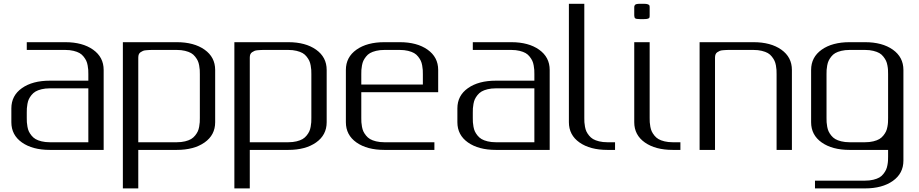

<svg xmlns="http://www.w3.org/2000/svg" viewBox="-20 -812 4976 1040"><path d="M125 -541.5V-583.5H333.5Q426.8 -583.5 484.1 -543Q541.5 -502.4 541.5 -433.1V0H250Q156.2 0 98.9 -40.3Q41.5 -80.6 41.5 -149.9V-225.1Q41.5 -294.4 98.9 -334.7Q156.2 -375 250 -375H458.5V-410.6Q458.5 -423.8 458 -433.3Q457.5 -442.9 454.8 -457.5Q452.1 -472.2 447.3 -482.7Q442.4 -493.2 433.1 -505.1Q423.8 -517.1 411.1 -524.4Q398.4 -531.7 378.4 -536.6Q358.4 -541.5 333.5 -541.5ZM458.5 -41.5V-333.5H250Q225.1 -333.5 205.1 -328.6Q185.1 -323.7 172.4 -316.2Q159.7 -308.6 150.4 -296.9Q141.1 -285.2 136.2 -274.7Q131.3 -264.2 128.7 -249.5Q126 -234.9 125.5 -225.1Q125 -215.3 125 -202.1V-172.9Q125 -159.7 125.5 -149.9Q126 -140.1 128.7 -125.5Q131.3 -110.8 136.2 -100.3Q141.1 -89.8 150.4 -78.1Q159.7 -66.4 172.4 -58.8Q185.1 -51.3 205.1 -46.4Q225.1 -41.5 250 -41.5Z M729 -41.5H937.5Q962.4 -41.5 982.4 -46.4Q1002.4 -51.3 1015.1 -58.8Q1027.8 -66.4 1037.1 -78.1Q1046.4 -89.8 1051.3 -100.3Q1056.2 -110.8 1058.8 -125.5Q1061.5 -140.1 1062 -149.9Q1062.5 -159.7 1062.5 -172.9V-410.6Q1062.5 -423.8 1062 -433.3Q1061.5 -442.9 1058.8 -457.5Q1056.2 -472.2 1051.3 -482.7Q1046.4 -493.2 1037.1 -505.1Q1027.8 -517.1 1015.1 -524.4Q1002.4 -531.7 982.4 -536.6Q962.4 -541.5 937.5 -541.5H812.5Q798.3 -541.5 791.3 -541.3Q784.2 -541 772.5 -540Q760.7 -539.1 754.6 -536.4Q748.5 -533.7 741.7 -529.3Q734.9 -524.9 731.9 -517.6Q729 -510.3 729 -500ZM645.5 -583.5H937.5Q1030.8 -583.5 1088.1 -543Q1145.5 -502.4 1145.5 -433.1V-149.9Q1145.5 -80.6 1088.1 -40.3Q1030.8 0 937.5 0H729V208.5H645.5Z M1333 -41.5H1541.5Q1566.4 -41.5 1586.4 -46.4Q1606.4 -51.3 1619.1 -58.8Q1631.8 -66.4 1641.1 -78.1Q1650.4 -89.8 1655.3 -100.3Q1660.2 -110.8 1662.8 -125.5Q1665.5 -140.1 1666 -149.9Q1666.5 -159.7 1666.5 -172.9V-410.6Q1666.5 -423.8 1666 -433.3Q1665.5 -442.9 1662.8 -457.5Q1660.2 -472.2 1655.3 -482.7Q1650.4 -493.2 1641.1 -505.1Q1631.8 -517.1 1619.1 -524.4Q1606.4 -531.7 1586.4 -536.6Q1566.4 -541.5 1541.5 -541.5H1416.5Q1402.3 -541.5 1395.3 -541.3Q1388.2 -541 1376.5 -540Q1364.7 -539.1 1358.6 -536.4Q1352.5 -533.7 1345.7 -529.3Q1338.9 -524.9 1335.9 -517.6Q1333 -510.3 1333 -500ZM1249.5 -583.5H1541.5Q1634.8 -583.5 1692.1 -543Q1749.5 -502.4 1749.5 -433.1V-149.9Q1749.5 -80.6 1692.1 -40.3Q1634.8 0 1541.5 0H1333V208.5H1249.5Z M2353.5 -312.5H1937V-172.9Q1937 -159.7 1937.5 -149.9Q1938 -140.1 1940.7 -125.5Q1943.4 -110.8 1948.2 -100.3Q1953.1 -89.8 1962.4 -78.1Q1971.7 -66.4 1984.4 -58.8Q1997.1 -51.3 2017.1 -46.4Q2037.1 -41.5 2062 -41.5H2333V0H2062Q1968.3 0 1910.9 -40.3Q1853.5 -80.6 1853.5 -149.9V-433.1Q1853.5 -502.4 1910.9 -543Q1968.3 -583.5 2062 -583.5H2145.5Q2238.8 -583.5 2296.1 -543Q2353.5 -502.4 2353.5 -433.1ZM1937 -354H2270.5V-410.6Q2270.5 -423.8 2270 -433.3Q2269.5 -442.9 2266.8 -457.5Q2264.2 -472.2 2259.3 -482.7Q2254.4 -493.2 2245.1 -505.1Q2235.8 -517.1 2223.1 -524.4Q2210.4 -531.7 2190.4 -536.6Q2170.4 -541.5 2145.5 -541.5H2062Q2037.1 -541.5 2017.1 -536.6Q1997.1 -531.7 1984.4 -524.4Q1971.7 -517.1 1962.4 -505.1Q1953.1 -493.2 1948.2 -482.7Q1943.4 -472.2 1940.7 -457.5Q1938 -442.9 1937.5 -433.3Q1937 -423.8 1937 -410.6Z M2541 -541.5V-583.5H2749.5Q2842.8 -583.5 2900.1 -543Q2957.5 -502.4 2957.5 -433.1V0H2666Q2572.3 0 2514.9 -40.3Q2457.5 -80.6 2457.5 -149.9V-225.1Q2457.5 -294.4 2514.9 -334.7Q2572.3 -375 2666 -375H2874.5V-410.6Q2874.5 -423.8 2874 -433.3Q2873.5 -442.9 2870.8 -457.5Q2868.2 -472.2 2863.3 -482.7Q2858.4 -493.2 2849.1 -505.1Q2839.8 -517.1 2827.1 -524.4Q2814.5 -531.7 2794.4 -536.6Q2774.4 -541.5 2749.5 -541.5ZM2874.5 -41.5V-333.5H2666Q2641.1 -333.5 2621.1 -328.6Q2601.1 -323.7 2588.4 -316.2Q2575.7 -308.6 2566.4 -296.9Q2557.1 -285.2 2552.2 -274.7Q2547.4 -264.2 2544.7 -249.5Q2542 -234.9 2541.5 -225.1Q2541 -215.3 2541 -202.1V-172.9Q2541 -159.7 2541.5 -149.9Q2542 -140.1 2544.7 -125.5Q2547.4 -110.8 2552.2 -100.3Q2557.1 -89.8 2566.4 -78.1Q2575.7 -66.4 2588.4 -58.8Q2601.1 -51.3 2621.1 -46.4Q2641.1 -41.5 2666 -41.5Z M3145 -791.5V-172.9Q3145 -159.7 3145.5 -149.9Q3146 -140.1 3148.7 -125.5Q3151.4 -110.8 3156.2 -100.3Q3161.1 -89.8 3170.4 -78.1Q3179.7 -66.4 3192.4 -58.8Q3205.1 -51.3 3225.1 -46.4Q3245.1 -41.5 3270 -41.5H3311.5V0H3270Q3176.3 0 3118.9 -40.3Q3061.5 -80.6 3061.5 -149.9V-791.5Z M3499 -771V-729Q3499 -720.2 3497.8 -716.8Q3496.6 -713.4 3489.7 -710.9Q3482.9 -708.5 3467.8 -708.5H3446.8Q3426.3 -708.5 3420.9 -712.6Q3415.5 -716.8 3415.5 -729V-771Q3415.5 -776.4 3416 -778.8Q3416.5 -781.2 3419.2 -784.9Q3421.9 -788.6 3428.7 -790Q3435.5 -791.5 3446.8 -791.5H3467.8Q3482.4 -791.5 3489.5 -788.6Q3496.6 -785.6 3497.8 -782.2Q3499 -778.8 3499 -771ZM3499 -583.5V-172.9Q3499 -159.7 3499.5 -149.9Q3500 -140.1 3502.7 -125.5Q3505.4 -110.8 3510.3 -100.3Q3515.1 -89.8 3524.4 -78.1Q3533.7 -66.4 3546.4 -58.8Q3559.1 -51.3 3579.1 -46.4Q3599.1 -41.5 3624 -41.5H3665.5V0H3624Q3530.3 0 3472.9 -40.3Q3415.5 -80.6 3415.5 -149.9V-583.5Z M3769.5 -583.5H4061.5Q4154.8 -583.5 4212.2 -543Q4269.5 -502.4 4269.5 -433.1V0H4186.5V-410.6Q4186.5 -423.8 4186 -433.3Q4185.5 -442.9 4182.9 -457.5Q4180.2 -472.2 4175.3 -482.7Q4170.4 -493.2 4161.1 -505.1Q4151.9 -517.1 4139.2 -524.4Q4126.5 -531.7 4106.4 -536.6Q4086.4 -541.5 4061.5 -541.5H3936.5Q3922.4 -541.5 3915.3 -541.3Q3908.2 -541 3896.5 -540Q3884.8 -539.1 3878.7 -536.4Q3872.6 -533.7 3865.7 -529.3Q3858.9 -524.9 3856 -517.6Q3853 -510.3 3853 -500V0H3769.5Z M4665.5 -583.5Q4758.8 -583.5 4816.2 -543Q4873.5 -502.4 4873.5 -433.1V58.1Q4873.5 127.4 4816.2 168Q4758.8 208.5 4665.5 208.5H4394.5V166.5H4665.5Q4690.4 166.5 4710.4 161.6Q4730.5 156.7 4743.2 149.4Q4755.9 142.1 4765.1 130.1Q4774.4 118.2 4779.3 107.7Q4784.2 97.2 4786.9 82.5Q4789.6 67.9 4790 58.3Q4790.5 48.8 4790.5 35.6V0H4582Q4488.3 0 4430.9 -40.3Q4373.5 -80.6 4373.5 -149.9V-433.1Q4373.5 -502.4 4430.9 -543Q4488.3 -583.5 4582 -583.5ZM4582 -541.5Q4557.1 -541.5 4537.1 -536.6Q4517.1 -531.7 4504.4 -524.4Q4491.7 -517.1 4482.4 -505.1Q4473.1 -493.2 4468.3 -482.7Q4463.4 -472.2 4460.7 -457.5Q4458 -442.9 4457.5 -433.3Q4457 -423.8 4457 -410.6V-172.9Q4457 -159.7 4457.5 -149.9Q4458 -140.1 4460.7 -125.5Q4463.4 -110.8 4468.3 -100.3Q4473.1 -89.8 4482.4 -78.1Q4491.7 -66.4 4504.4 -58.8Q4517.1 -51.3 4537.1 -46.4Q4557.1 -41.5 4582 -41.5H4665.5Q4690.4 -41.5 4710.4 -46.4Q4730.5 -51.3 4743.2 -58.8Q4755.9 -66.4 4765.1 -78.1Q4774.4 -89.8 4779.3 -100.3Q4784.2 -110.8 4786.9 -125.5Q4789.6 -140.1 4790 -149.9Q4790.5 -159.7 4790.5 -172.9V-410.6Q4790.5 -423.8 4790 -433.3Q4789.6 -442.9 4786.9 -457.5Q4784.2 -472.2 4779.3 -482.7Q4774.4 -493.2 4765.1 -505.1Q4755.9 -517.1 4743.2 -524.4Q4730.5 -531.7 4710.4 -536.6Q4690.4 -541.5 4665.5 -541.5Z"/></svg>

Font: Gputeks
Style: Regular
Weight: 500
Version: Version 0.9